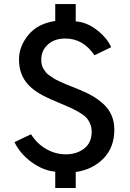

<svg xmlns="http://www.w3.org/2000/svg" viewBox="-20 -857 643 952"><path d="M51.8 -152.3 133.8 -191.4Q163.1 -144.5 209 -118.2Q254.9 -91.8 306.6 -91.8Q360.4 -91.8 397.5 -120.6Q434.6 -149.4 434.6 -204.1Q434.6 -226.6 426.3 -245.1Q418 -263.7 405.8 -275.9Q393.6 -288.1 369.6 -301.8Q345.7 -315.4 326.2 -324.2Q306.6 -333 270.5 -348.1Q234.4 -363.3 210 -375Q139.6 -408.2 106.9 -453.1Q74.2 -498 74.2 -562.5Q74.2 -627 120.6 -683.6Q167 -740.2 253.9 -752.9V-836.9H355.5V-751Q411.1 -747.1 461.4 -707.5Q511.7 -668 531.2 -623L448.2 -583Q392.6 -666 303.7 -666Q250 -666 217.3 -636.2Q184.6 -606.4 184.6 -561.5Q184.6 -547.9 187 -536.6Q189.5 -525.4 195.8 -515.1Q202.1 -504.9 208 -497.6Q213.9 -490.2 227.1 -481.4Q240.2 -472.7 248.5 -467.3Q256.8 -461.9 275.9 -453.1Q294.9 -444.3 305.7 -439.9Q316.4 -435.5 340.8 -425.8Q365.2 -416 378.9 -410.2Q414.1 -395.5 439.9 -380.4Q465.8 -365.2 492.2 -341.8Q518.6 -318.4 532.7 -286.1Q546.9 -253.9 546.9 -213.9Q546.9 -127 493.7 -71.8Q440.4 -16.6 355.5 -3.9V75.2H253.9V-5.9Q195.3 -10.7 137.7 -52.2Q80.1 -93.8 51.8 -152.3Z"/></svg>

Font: Gothic A1 SemiBold
Style: Regular
Weight: 600
Version: Version 2.50